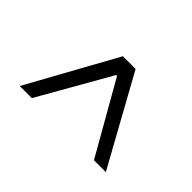

<svg xmlns="http://www.w3.org/2000/svg" viewBox="-64 -949 629 629"><g transform="rotate(45 250.5 -635.0)"><path d="M221 -789H280L450 -481H395L253 -730H249L107 -481H51Z"/></g></svg>

Font: Encode Sans Wide
Style: Light
Weight: 300
Designer: Pablo Impallari, Andres Torresi
Foundry: Pablo Impallari, Andres Torresi
Version: Version 1.000; ttfautohint (v1.00) -l 8 -r 50 -G 200 -x 14 -